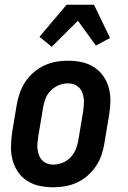

<svg xmlns="http://www.w3.org/2000/svg" viewBox="-20 -785 540 813"><path d="M206 8Q176 8 147.5 2Q119 -4 95.5 -19Q72 -34 56.5 -56.5Q41 -79 33.5 -106.5Q26 -134 26.5 -163.5Q27 -193 31 -222L51 -342Q55 -367 64 -392Q73 -417 87.5 -439Q102 -461 123 -479Q144 -497 168 -508Q192 -519 217 -523.5Q242 -528 267 -528Q297 -528 325.5 -522Q354 -516 377.5 -501Q401 -486 417 -463.5Q433 -441 440.5 -413.5Q448 -386 447.5 -356.5Q447 -327 442 -298L422 -178Q418 -153 409.5 -128Q401 -103 386 -81Q371 -59 350.5 -41Q330 -23 306 -12Q282 -1 256.5 3.5Q231 8 206 8ZM206 -88Q225 -88 245 -96Q265 -104 279.5 -119.5Q294 -135 301.5 -154.5Q309 -174 312 -193L332 -313Q334 -327 335 -340.5Q336 -354 334.5 -367.5Q333 -381 328.5 -393Q324 -405 315 -414Q306 -423 293.5 -427.5Q281 -432 267 -432Q248 -432 228.5 -424Q209 -416 194 -400.5Q179 -385 172 -365.5Q165 -346 162 -327L142 -207Q140 -193 138.5 -179.5Q137 -166 139 -152.5Q141 -139 145.5 -127Q150 -115 159 -106Q168 -97 180 -92.5Q192 -88 206 -88ZM199 -587 147 -629 262 -765H378L446 -624L386 -592L310 -697Z"/></svg>

Font: Iosevka Term Curly
Style: Bold Italic
Weight: 700
Italic angle: -9°
Designer: Belleve Invis
Foundry: Belleve Invis
Version: Version 32.3.0